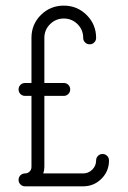

<svg xmlns="http://www.w3.org/2000/svg" viewBox="-20 -656 449 676"><path d="M90.8 -68.4V-318.4H68.4Q58.6 -318.4 52 -325Q45.4 -331.5 45.4 -341.1Q45.4 -350.6 52 -357.2Q58.6 -363.8 68.4 -363.8H90.8V-522.9Q90.8 -570.3 124 -603.3Q157.2 -636.2 204.6 -636.2Q252 -636.2 285.2 -603Q318.4 -569.8 318.4 -522.9Q318.4 -513.2 311.8 -506.6Q305.2 -500 295.7 -500Q286.1 -500 279.5 -506.6Q272.9 -513.2 272.9 -522.9Q272.9 -551.3 252.9 -571Q232.9 -590.8 204.6 -590.8Q176.3 -590.8 156.2 -570.8Q136.2 -550.8 136.2 -522.9V-363.8H204.6Q214.4 -363.8 220.7 -357.2Q227.1 -350.6 227.1 -341.1Q227.1 -331.5 220.5 -325Q213.9 -318.4 204.6 -318.4H136.2V-68.4Q136.2 -56.6 132.3 -45.4H272.9Q291.5 -45.4 304.9 -58.8Q318.4 -72.3 318.4 -90.8Q318.4 -100.6 325 -107.2Q331.5 -113.8 341.1 -113.8Q350.6 -113.8 357.2 -107.2Q363.8 -100.6 363.8 -90.8Q363.8 -53.2 337.2 -26.6Q310.5 0 272.9 0H68.4Q58.6 0 52 -6.6Q45.4 -13.2 45.4 -22.7Q45.4 -32.2 52 -38.8Q58.6 -45.4 68.1 -45.4Q77.6 -45.4 84.2 -52Q90.8 -58.6 90.8 -68.4Z"/></svg>

Font: OpenGost Type A TT
Style: Regular
Weight: 400
Version: Version 0.3